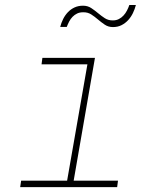

<svg xmlns="http://www.w3.org/2000/svg" viewBox="-20 -765 627 785"><path d="M153.3 -528.3H368.2L281.2 -26.4H462.4L459 0H62.5L66.4 -26.4H254.4L337.4 -502H149.9ZM535.6 -744.6Q531.2 -727.5 523.4 -711.4Q515.6 -695.3 503.9 -682.6Q492.2 -669.9 476.8 -662.1Q461.4 -654.3 441.9 -654.3Q422.9 -654.3 408.4 -664.1Q394 -673.8 380.6 -685.3Q367.2 -696.8 352.8 -706.1Q338.4 -715.3 319.8 -714.8Q305.7 -714.8 295.2 -709.7Q284.7 -704.6 276.6 -696.3Q268.6 -688 262.9 -677.2Q257.3 -666.5 252.9 -654.8H226.1Q230.5 -671.9 238.3 -687.5Q246.1 -703.1 257.8 -715.3Q269.5 -727.5 284.9 -734.6Q300.3 -741.7 319.3 -741.7Q338.4 -741.7 352.8 -732.2Q367.2 -722.7 380.9 -711.2Q394.5 -699.7 408.9 -690.4Q423.3 -681.2 441.9 -681.6Q455.6 -681.6 466.3 -687.3Q477.1 -692.9 485.1 -701.7Q493.2 -710.4 499 -721.7Q504.9 -732.9 508.8 -744.6Z"/></svg>

Font: Roboto Mono Thin
Style: Italic
Weight: 250
Designer: Google
Version: Version 2.000985; 2015; ttfautohint (v1.3)